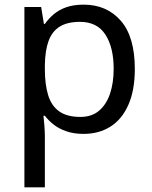

<svg xmlns="http://www.w3.org/2000/svg" viewBox="-20 -566 655 826"><path d="M340 -546Q439 -546 499.5 -477Q560 -408 560 -269Q560 -178 532.5 -115.5Q505 -53 455.5 -21.5Q406 10 339 10Q298 10 266 -1Q234 -12 211.5 -29.5Q189 -47 173 -68H167Q169 -51 171 -25Q173 1 173 20V240H85V-536H157L169 -463H173Q189 -486 211.5 -505Q234 -524 265.5 -535Q297 -546 340 -546ZM324 -472Q270 -472 237 -451.5Q204 -431 189 -390Q174 -349 173 -286V-269Q173 -203 187 -157Q201 -111 234.5 -87Q268 -63 326 -63Q375 -63 406.5 -90Q438 -117 453.5 -163.5Q469 -210 469 -270Q469 -362 433.5 -417Q398 -472 324 -472Z"/></svg>

Font: uguzrati25
Style: Book
Weight: 400
Designer: Jelle Bosma - Monotype Design Team, Universal Thirst
Foundry: Monotype Imaging Inc.
Version: Version 2.106